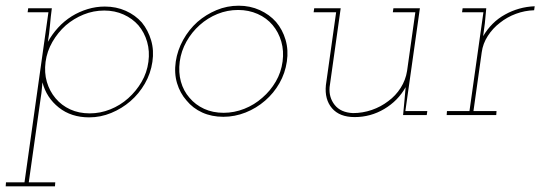

<svg xmlns="http://www.w3.org/2000/svg" viewBox="-22 -404 1897 674"><path d="M-1 236 -2 250H171L172 236H79L121 -61Q124 -79 124.5 -88Q125 -97 127 -115Q141 -61 184.5 -26.5Q228 8 291 8Q331 8 368.5 -7.5Q406 -23 436 -49Q466 -75 486.5 -110.5Q507 -146 513 -187Q519 -227 508.5 -262.5Q498 -298 476 -325Q453 -351 419.5 -366Q386 -381 346 -381Q315 -381 285.5 -372Q256 -363 230 -347Q203 -330 182 -307Q161 -284 146 -257Q151 -286 153.5 -316Q156 -346 160 -375H77L75 -361H148L64 236ZM499 -187Q494 -149 475 -116.5Q456 -84 428 -59Q400 -34 365 -20Q330 -6 293 -6Q255 -6 224.5 -20Q194 -34 173 -59Q152 -84 142.5 -116.5Q133 -149 138 -187Q143 -224 162 -257Q181 -290 209 -315Q237 -339 271.5 -353Q306 -367 344 -367Q381 -367 412 -353Q443 -339 464 -315Q485 -290 494.5 -257Q504 -224 499 -187Z M595 -188Q589 -147 599.5 -112Q610 -77 633 -51Q655 -24 688 -9Q721 6 762 6Q802 6 840 -9Q878 -24 909 -51Q939 -77 959 -112Q979 -147 985 -188Q991 -228 980.5 -264Q970 -300 947 -327Q924 -353 890 -368.5Q856 -384 816 -384Q775 -384 738 -368.5Q701 -353 671 -327Q641 -300 621 -264Q601 -228 595 -188ZM609 -188Q614 -225 632.5 -258Q651 -291 679 -316Q707 -341 741.5 -355Q776 -369 814 -369Q851 -369 882.5 -355Q914 -341 935 -316Q956 -291 965.5 -258Q975 -225 970 -188Q965 -150 946 -117.5Q927 -85 899 -61Q871 -36 835.5 -22Q800 -8 763 -8Q725 -8 694.5 -22Q664 -36 643 -61Q622 -85 613 -117.5Q604 -150 609 -188Z M1393 0H1476L1478 -14H1401L1452 -375H1359L1357 -361H1436L1407 -155Q1402 -123 1384.5 -95.5Q1367 -68 1341 -49Q1315 -29 1283 -18Q1251 -7 1217 -7Q1174 -9 1153 -35.5Q1132 -62 1135 -98L1174 -375H1081L1079 -361H1158L1122 -105Q1117 -55 1143.5 -24Q1170 7 1223 7Q1279 7 1327 -21.5Q1375 -50 1402 -98L1398 -53Z M1547 -14 1546 0H1720L1721 -14H1640L1669 -220Q1673 -251 1690.5 -278Q1708 -305 1733 -324Q1758 -344 1789 -355.5Q1820 -367 1853 -368L1855 -382Q1827 -381 1800.5 -373.5Q1774 -366 1751 -353Q1727 -340 1707.5 -320.5Q1688 -301 1674 -277Q1676 -290 1677 -299.5Q1678 -309 1680 -322L1685 -375H1602L1600 -361H1675L1626 -14Z"/></svg>

Font: Josefin Slab Thin Thin
Style: Italic
Weight: 250
Italic angle: -12°
Version: Version 2.000